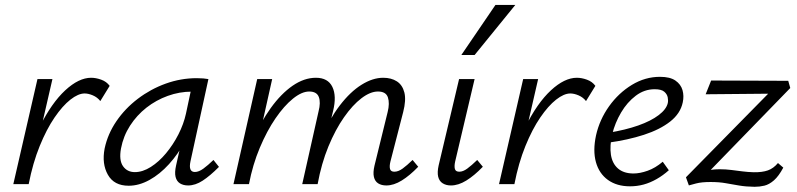

<svg xmlns="http://www.w3.org/2000/svg" viewBox="-20 -726 3144 757"><path d="M60.2 0Q89.9 -132.7 136.7 -226.5Q183.5 -320.2 237.1 -369.8Q290.7 -419.4 339.3 -419.4Q358.2 -419.4 379 -411.9Q399.9 -404.5 412.4 -387.5L375.5 -327.5Q363.8 -342.5 346.1 -350Q328.5 -357.5 313.6 -357.5Q288.5 -357.5 257.5 -333.1Q226.5 -308.7 195 -262.6Q163.5 -216.5 136.5 -150.1Q109.5 -83.8 93.1 0ZM32.5 0 127.7 -414.2H186.7L91.5 0Z M487.3 6.3Q429.8 6.3 405.4 -36.9Q380.9 -80.1 392.5 -140.4Q404.5 -197.5 438.8 -247.9Q473.1 -298.3 523.4 -336.5Q573.6 -374.7 633.3 -396.3Q693 -417.8 755.6 -417.8Q770.6 -417.8 781.6 -416.8Q792.5 -415.7 801.7 -414.2L731 -89.9Q722.1 -47.9 748.3 -47.9Q763.6 -47.9 781.8 -61.1Q799.9 -74.4 821.6 -95.3L843.3 -68Q808.1 -32.6 779 -13.7Q750 5.2 721.8 5.2Q702.8 5.2 689.6 -3Q676.5 -11.2 672.2 -28.6Q668 -46 674.2 -73.4L712.2 -243L749.4 -277Q736.6 -220.5 709.6 -169.6Q682.5 -118.6 646.4 -78.9Q610.3 -39.1 569.2 -16.4Q528.1 6.3 487.3 6.3ZM511.6 -47.4Q542.5 -47.4 574.5 -67.7Q606.5 -88 634.5 -121.6Q662.6 -155.3 683.5 -196.2Q704.3 -237.2 713.2 -278L736.8 -388.8L769.5 -362.2Q762.8 -363.7 753.8 -364.2Q744.8 -364.7 736.3 -364.7Q687.5 -364.7 641.5 -348Q595.5 -331.4 557.3 -301.5Q519.2 -271.5 492.7 -230.5Q466.3 -189.5 457 -140.4Q448.6 -94.2 465 -70.8Q481.5 -47.4 511.6 -47.4Z M1503.1 5.2Q1484.1 5.2 1471.1 -3Q1458.2 -11.2 1454.2 -28.4Q1450.2 -45.6 1456.4 -72.5L1508.4 -284.3Q1517 -318.8 1509.4 -342Q1501.7 -365.2 1470.2 -365.2Q1439.9 -365.2 1405.1 -338.6Q1370.3 -312.1 1336.4 -263.7Q1302.5 -215.4 1274.8 -148.4Q1247.2 -81.4 1232.3 0H1188.5Q1210.9 -100.7 1245 -179Q1279.1 -257.2 1320 -310.6Q1361 -364.1 1405.2 -391.7Q1449.4 -419.4 1490.9 -419.4Q1522.5 -419.4 1544.6 -405.3Q1566.7 -391.2 1574.3 -361.4Q1581.8 -331.5 1569.6 -284L1519.3 -89Q1514.8 -70.5 1517.8 -59.8Q1520.7 -49 1534.7 -49Q1550.5 -49 1567.5 -61.4Q1584.5 -73.8 1606.7 -95.3L1628.9 -68.5Q1595.4 -33.7 1563.9 -14.3Q1532.4 5.2 1503.1 5.2ZM900.5 0 994.1 -414.2H1053.1L960.5 0ZM921.6 0Q941.6 -90.2 974.1 -166.6Q1006.5 -243.1 1047.3 -299.8Q1088.1 -356.5 1133.7 -388Q1179.4 -419.4 1225.6 -419.4Q1272.9 -419.4 1290.4 -383.5Q1307.8 -347.5 1293.3 -288.5L1223 0H1171.6L1236 -287Q1245.1 -322 1237 -343.6Q1228.8 -365.2 1199 -365.2Q1169.9 -365.2 1135 -337Q1100.2 -308.9 1066.1 -259.2Q1032.1 -209.5 1004.2 -143.1Q976.3 -76.8 961.6 0Z M1757.9 5.2Q1738.9 5.2 1725.4 -3.3Q1711.9 -11.7 1707.6 -29.2Q1703.4 -46.7 1709.5 -74.1L1790 -414.2H1851.2L1774.5 -89Q1770.5 -70.5 1773.5 -59.8Q1776.5 -49 1790.9 -49Q1805.7 -49 1822.5 -61.4Q1839.3 -73.8 1861.5 -95.3L1883.7 -68.5Q1850.2 -33.7 1818.7 -14.3Q1787.2 5.2 1757.9 5.2ZM1798.9 -509.1 1933.4 -706.5H2011.7L1851.2 -509.1Z M1975.2 0Q2004.9 -132.7 2051.7 -226.5Q2098.5 -320.2 2152.1 -369.8Q2205.7 -419.4 2254.3 -419.4Q2273.2 -419.4 2294 -411.9Q2314.9 -404.5 2327.4 -387.5L2290.5 -327.5Q2278.8 -342.5 2261.1 -350Q2243.5 -357.5 2228.6 -357.5Q2203.5 -357.5 2172.5 -333.1Q2141.5 -308.7 2110 -262.6Q2078.5 -216.5 2051.5 -150.1Q2024.5 -83.8 2008.1 0ZM1947.5 0 2042.7 -414.2H2101.7L2006.5 0Z M2464.1 8.6Q2412 8.6 2377 -16.5Q2342.1 -41.6 2329.5 -86.9Q2317 -132.2 2330 -192.5Q2344 -254.5 2381.4 -307Q2418.9 -359.5 2471.2 -391.3Q2523.5 -423.1 2582.2 -423.1Q2621.9 -423.1 2643.1 -408.3Q2664.3 -393.6 2670.9 -370.7Q2677.4 -347.8 2671.9 -322.4Q2662.8 -278.5 2622.3 -246.7Q2581.8 -215 2518.7 -194.5Q2455.6 -174 2377.5 -163.4L2379.6 -202.7Q2446.3 -213.6 2496.5 -231.3Q2546.6 -249 2576.8 -272Q2607.1 -294.9 2612.8 -319.3Q2615.1 -329 2612.7 -341.8Q2610.3 -354.6 2599 -364.4Q2587.7 -374.2 2561.2 -374.2Q2520.6 -374.2 2486.7 -348.6Q2452.7 -322.9 2428.8 -282.4Q2404.9 -241.9 2393.7 -196.8Q2383.3 -150.6 2388.7 -115.8Q2394.1 -81 2416.7 -61.5Q2439.4 -42 2477.7 -42Q2502.8 -42 2533.2 -52.7Q2563.6 -63.4 2593 -88.3L2617 -54.8Q2594.4 -34.5 2568.9 -20Q2543.5 -5.5 2517.5 1.6Q2491.5 8.6 2464.1 8.6Z M2955.2 10.5Q2920.6 10 2894.3 5.5Q2868 1.1 2841.9 -3.6Q2815.8 -8.4 2781.8 -8.4Q2746 -8.4 2724.5 -2.7Q2702.9 2.9 2696 5L2684.5 -27L3042.5 -390.9L3057.3 -357L2762.2 -354.3L2783.8 -408.5L3087.8 -407.4L3095.8 -379L2741.8 -14.6L2704.3 -30.5Q2723.7 -39.9 2752.5 -49.3Q2781.2 -58.7 2817.4 -58.7Q2841.3 -58.7 2863.2 -55.9Q2885.2 -53.1 2907.2 -50.3Q2929.2 -47.5 2951.9 -46.9Q2985.4 -46.4 3007.5 -54.2Q3029.6 -62 3047.3 -83.2L3068.3 -65.1Q3050.3 -31.4 3031.4 -14.9Q3012.5 1.5 2993.8 6Q2975.1 10.5 2955.2 10.5Z"/></svg>

Font: Ysabeau
Style: Bold Italic
Weight: 700
Italic angle: -12°
Designer: Christian Thalmann (Catharsis Fonts)
Version: Version 2.002